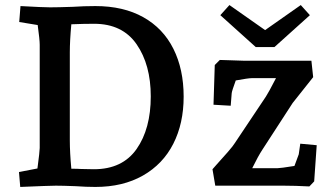

<svg xmlns="http://www.w3.org/2000/svg" viewBox="-20 -734 1316 759"><path d="M55 -54 128 -68Q137 -136 137 -149V-557Q137 -577 129 -635L56 -647L61 -710Q151 -705 178 -705Q207 -705 267 -707Q312 -710 357 -710Q468 -710 546.5 -666Q625 -622 665.5 -541Q706 -460 706 -352Q706 -246 665 -165.5Q624 -85 545 -40Q466 5 357 5Q320 5 279 2Q227 0 201 0Q178 0 60 5ZM262 -67Q286 -67 300 -66L351 -65Q464 -65 520 -145Q576 -225 576 -353Q576 -478 520 -559Q464 -640 352 -640Q310 -640 262 -638Q256 -574 256 -527V-179Q256 -131 262 -67ZM1102 0H831L820 -65L835 -82Q858 -107 880.5 -133Q903 -159 908 -168L1031 -352Q1041 -367 1071 -425H974Q962 -425 912 -416Q897 -375 896 -366L892 -316L824 -320L829 -477L849 -497L882 -496L942 -494H1211L1218 -429L1137 -327L1017 -142Q1000 -116 977 -69H1076Q1088 -69 1144 -78Q1153 -101 1161 -124L1167 -166L1232 -160L1222 -17L1203 3Q1146 0 1102 0ZM1028 -615 1169 -714 1205 -674 1065 -548H991L851 -674L887 -714Z"/></svg>

Font: Andada Pro
Style: Bold
Weight: 700
Designer: Carolina Giovagnoli
Foundry: Huerta Tipografica
Version: Version 3.005; ttfautohint (v1.8.4)